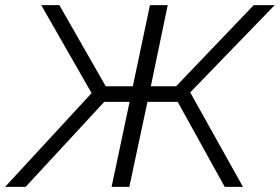

<svg xmlns="http://www.w3.org/2000/svg" viewBox="-57 -730 1093 750"><path d="M-37.1 0 300.8 -366.2 104 -710H174.8L356 -393.1H461.9L528.8 -710H598.1L532.2 -393.1H630.9L934.1 -710H1016.1L686 -369.1L892.1 0H820.8L637.2 -332H519L448.2 0H378.9L449.2 -332H350.1L43 0Z"/></svg>

Font: Rawline
Style: Italic
Weight: 400
Italic angle: -12°
Designer: Matt McInerney, Pablo Impallari, Rodrigo Fuenzalida
Foundry: Matt McInerney, Pablo Impallari, Rodrigo Fuenzalida
Version: Version 4.020;PS 004.020;hotconv 1.0.88;makeotf.lib2.5.64775